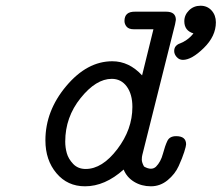

<svg xmlns="http://www.w3.org/2000/svg" viewBox="-20 -652 781 677"><path d="M140.1 -157.2Q140.1 -261.2 213.6 -348.6Q287.1 -436 376 -436Q435.1 -436 481 -386.2L521 -548.8H452.1Q434.1 -548.8 426.5 -557.9Q418.9 -566.9 418.9 -578.1Q418.9 -611.3 456.1 -610.8H565.9Q600.1 -610.8 600.1 -582Q600.1 -579.1 598.6 -573.5Q597.2 -567.9 597.2 -565.9L481.9 -106Q480 -99.1 480 -89.1Q480 -79.1 487.8 -64.9Q501 -57.1 512.2 -57.1Q522 -57.1 529.8 -64Q546.9 -81.1 554.4 -109.6Q562 -138.2 570.1 -155Q578.1 -171.9 601.1 -171.9Q636.2 -171.9 636.2 -143.1Q636.2 -137.2 629.6 -116.2Q623 -95.2 610.1 -66.7Q597.2 -38.1 571 -16.6Q544.9 4.9 512 4.9Q479 4.9 452.9 -11Q426.8 -26.9 416 -54.2Q350.1 4.9 279.8 4.9Q217.8 4.9 179 -41.3Q140.1 -87.4 140.1 -157.2ZM210 -152.8Q210 -131.8 215.6 -111.8Q221.2 -91.8 238 -74Q254.9 -56.2 282.2 -56.2Q340.3 -56.2 393.6 -126Q446.8 -195.8 446.8 -274.9Q446.8 -319.8 427 -346.9Q407.2 -374 374 -374Q318.8 -374 264.4 -306.4Q210 -238.8 210 -152.8ZM662.1 -534.2Q629.9 -543.9 629.9 -577.1Q629.9 -599.1 646.5 -615.5Q663.1 -631.8 687 -631.8Q710.9 -631.8 726.1 -615Q741.2 -598.1 741.2 -573.2Q741.2 -524.4 698.5 -482.7Q655.8 -440.9 625 -440.9Q611.8 -440.9 603 -450.9Q594.2 -460.9 594.2 -471.9Q594.2 -482.9 600.1 -489.5Q606 -496.1 615 -499Q624 -502 637.5 -511Q650.9 -520 662.1 -534.2Z"/></svg>

Font: CMU Typewriter Text Variable Width
Style: Italic
Weight: 500
Italic angle: -14.04°
Version: Version 0.7.0